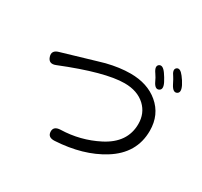

<svg xmlns="http://www.w3.org/2000/svg" viewBox="-166 -1040 1331 1266"><g transform="rotate(30 500.0 -407.5)"><path d="M384 2Q332 5 330 -37Q328 -79 381 -81Q528 -85 657 -151Q806 -227 806 -370Q806 -451 751 -503Q692 -558 594 -558Q446 -558 143 -436Q94 -416 79 -461Q64 -506 115 -520L366 -594Q392 -602 418 -609Q514 -633 596 -633Q725 -633 807 -564Q894 -491 894 -369Q894 -197 736 -99Q593 -10 384 2ZM811 -635Q784 -622 762 -669Q752 -692 736 -715Q706 -757 729 -774Q753 -790 783 -747Q800 -723 815 -694Q838 -648 811 -635ZM924 -676Q898 -663 874 -709Q855 -747 849 -755Q818 -797 840 -814Q862 -830 893 -789Q912 -765 927 -736Q950 -689 924 -676Z"/></g></svg>

Font: Resource Han Rounded CN
Style: Regular
Weight: 400
Designer: Cyano Hao (round all glyphs); Ryoko NISHIZUKA  (kana, bopomofo & ideographs); Paul D. Hunt (Latin, Greek & Cyrillic); Sa
Foundry: Cyano Hao
Version: 0.990